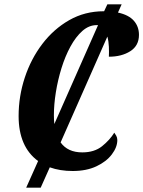

<svg xmlns="http://www.w3.org/2000/svg" viewBox="-20 -780 662 887"><path d="M101 87 156 -36Q66 -102 66 -244Q66 -335 94.5 -421.5Q123 -508 175.5 -577Q228 -646 300 -687Q372 -728 459 -728H461L476 -760H542L525 -722Q575 -711 598.5 -684Q622 -657 622 -619Q622 -569 582 -543.5Q542 -518 483 -518Q484 -539 483 -564Q482 -589 476 -611L260 -122Q293 -76 360 -76Q416 -76 451.5 -104.5Q487 -133 508 -167Q512 -162 517 -153Q522 -144 522 -133Q522 -100 496.5 -66.5Q471 -33 425 -11.5Q379 10 316 10Q257 10 210 -7L168 87ZM229 -248Q229 -226 231 -207L433 -664Q430 -664 427 -664Q391 -664 360.5 -637Q330 -610 305.5 -565Q281 -520 264 -465Q247 -410 238 -353.5Q229 -297 229 -248Z"/></svg>

Font: Noto Serif ExtraCondensed ExtraBold
Style: Italic
Weight: 800
Width: 2
Italic angle: -12°
Designer: Monotype Design Team
Foundry: Monotype Imaging Inc.
Version: Version 2.013